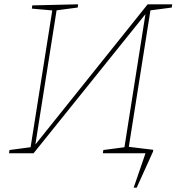

<svg xmlns="http://www.w3.org/2000/svg" viewBox="-20 -712 820 892"><path d="M22 0 24 -15 129 -29 121 -21 224 -671 229 -663 128 -672 130 -687 343 -692 341 -677 235 -663 244 -671 142 -26 135 -29 666 -692H780L778 -677L672 -663L680 -671L577 -21L572 -29L672 -15L670 0H458L460 -15L566 -29L557 -21L659 -667L666 -659L136 0ZM577 -30 692 -16 691 -8 615 160H601L657 -3L663 0H574Z"/></svg>

Font: Bitter Thin
Style: Italic
Weight: 100
Italic angle: -9°
Designer: Sol Matas, and Bitter project Authors
Foundry: Sol Matas
Version: Version 2.002